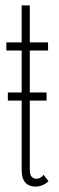

<svg xmlns="http://www.w3.org/2000/svg" viewBox="-20 -680 218 709"><path d="M9 -308.5V-338.5H152V-308.5ZM111 9Q99 9 87.2 4.2Q75.5 -0.5 67.8 -14Q60 -27.5 60 -54.5V-493.5H3.5V-523.5H60Q60 -543.5 60 -568Q60 -592.5 60 -616.8Q60 -641 60 -660H90V-523.5H157.5V-493.5H90V-54.5Q90 -33 97.8 -26.5Q105.5 -20 113.5 -20Q124 -20 130.5 -24.8Q137 -29.5 141 -34.5L159 -11Q152.5 -3.5 139.2 2.8Q126 9 111 9Z"/></svg>

Font: Imbue Thin
Style: Regular
Weight: 100
Designer: Tyler Finck
Foundry: Etcetera Type Company
Version: Version 1.102